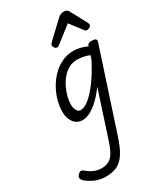

<svg xmlns="http://www.w3.org/2000/svg" viewBox="-437 -955 1354 1590"><g transform="rotate(-30 240.0 -160.5)"><path d="M79 519Q33 519 -11 502.5Q-55 486 -93 455Q-115 437 -118 421Q-121 405 -102 387Q-86 371 -73 373.5Q-60 376 -43 391Q-18 413 15.5 427Q49 441 85 441Q127 441 156 424.5Q185 408 206.5 371Q228 334 248 272L390 -164Q346 -103 303.5 -63Q261 -23 222 -3Q183 17 148 17Q114 17 88.5 -1Q63 -19 49 -52Q35 -85 35 -130Q35 -176 49 -229Q63 -282 91 -333Q119 -384 159.5 -426Q200 -468 252 -493.5Q304 -519 368 -519Q397 -519 430 -511Q463 -503 494 -488L495 -491Q500 -505 510 -510Q520 -515 538 -515Q569 -515 577.5 -505.5Q586 -496 579 -476L333 275Q301 375 265.5 427.5Q230 480 185.5 499.5Q141 519 79 519ZM176 -63Q211 -63 256.5 -99.5Q302 -136 354 -206Q406 -276 459 -378L472 -417Q437 -431 408 -435.5Q379 -440 354 -440Q311 -440 275 -420Q239 -400 211.5 -367.5Q184 -335 165 -295.5Q146 -256 136 -217Q126 -178 126 -146Q126 -121 132 -102Q138 -83 149.5 -73Q161 -63 176 -63ZM266 -610Q253 -610 243.5 -621Q234 -632 234 -644Q234 -653 238 -659Q242 -665 246 -669L404 -818Q418 -831 432 -835.5Q446 -840 462 -840Q475 -840 486.5 -833.5Q498 -827 504 -814L586 -661Q590 -654 591 -649Q592 -644 592 -639Q592 -627 577.5 -618.5Q563 -610 553 -610Q543 -610 537.5 -615Q532 -620 527 -626L441 -739L294 -625Q288 -621 281 -615.5Q274 -610 266 -610Z"/></g></svg>

Font: Playwrite US Trad
Style: Regular
Weight: 400
Designer: Veronika Burian, José Scaglione
Foundry: TypeTogether
Version: Version 1.002